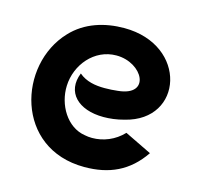

<svg xmlns="http://www.w3.org/2000/svg" viewBox="-85 -621 740 721"><g transform="rotate(15 285.0 -260.5)"><path d="M403 -200C615 -252 560 -532 313 -532C238 -532 163 -510 110 -453C-36 -299 33 11 302 11C398 11 472 -22 527 -103L422 -154C389 -119 345 -102 302 -102C292 -102 282 -103 273 -105C202 -116 157 -193 160 -267C163 -349 225 -425 311 -425C415 -425 475 -310 350 -298C334 -296 316 -295 299 -295C263 -295 227 -301 199 -325C167 -246 224 -189 323 -189C347 -189 374 -192 403 -200Z"/></g></svg>

Font: Mesarto
Style: Regular
Weight: 700
Designer: Mohamed Gaber
Foundry: Kief Type Foundry
Version: Version 2.020